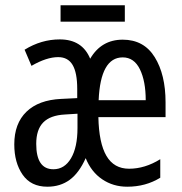

<svg xmlns="http://www.w3.org/2000/svg" viewBox="-20 -696 688 726"><path d="M606 -309V-253H352Q354 -155 382.5 -106.5Q411 -58 468 -58Q528 -58 586 -94V-24Q531 10 461 10Q408 10 366.5 -18Q325 -46 304 -98Q279 -42 243.5 -16Q208 10 159 10Q97 10 65.5 -35.5Q34 -81 34 -150Q34 -229 80 -273.5Q126 -318 211 -322L272 -325V-360Q272 -421 254.5 -450.5Q237 -480 200 -480Q156 -480 99 -447L73 -508Q136 -547 206 -547Q291 -547 321 -474Q363 -546 444 -546Q524 -546 565 -480Q606 -414 606 -309ZM353 -317H531Q531 -389 509 -434Q487 -479 444 -479Q360 -479 353 -317ZM225 -263Q170 -260 143.5 -233Q117 -206 117 -152Q117 -56 182 -56Q224 -56 248.5 -97.5Q273 -139 273 -212V-266ZM452 -614H209V-676H452Z"/></svg>

Font: Noto Sans UI Cond
Style: Regular
Weight: 400
Width: 3
Designer: Monotype Design Team
Foundry: Monotype Imaging Inc.
Version: Version 1.001